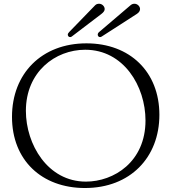

<svg xmlns="http://www.w3.org/2000/svg" viewBox="-20 -967 894 1002"><path d="M423.3 14.2C659.1 14.2 811.8 -144.9 811.8 -367.9C811.8 -592.3 657.7 -740.8 431.1 -740.8C197.4 -740.8 42.6 -583.1 42.6 -357.2C42.6 -131.4 197.4 14.2 423.3 14.2ZM115.1 -388.5C115.1 -591.6 267.8 -707.4 424.7 -707.4C625 -707.4 739.3 -517.8 739.3 -338.1C739.3 -122.2 573.9 -19.2 428.3 -19.2C228.7 -19.2 115.1 -213.8 115.1 -388.5ZM333.8 -786.2C333.8 -779.1 338.8 -773.4 345.9 -773.4C348.7 -773.4 351.6 -774.1 354.4 -776.3L509.2 -894.2C520.6 -903.1 526.3 -910.9 526.3 -919.7C526.3 -933.9 512.8 -947.4 497.2 -947.4C490.1 -947.4 482.6 -945.7 476.6 -939.6L341.6 -800.4C336.6 -795.1 333.8 -790.8 333.8 -786.2ZM490.1 -786.2C490.1 -779.1 495 -773.4 502.1 -773.4C505 -773.4 507.8 -774.5 510.7 -776.3L693.9 -894.2C705.6 -901.6 710.9 -910.9 710.9 -919.7C710.9 -933.9 697.4 -947.4 681.8 -947.4C674.7 -947.4 667.6 -945.3 661.2 -939.6L497.9 -800.4C492.2 -795.8 490.1 -790.8 490.1 -786.2Z"/></svg>

Font: Margiela Serif Light
Style: Regular
Weight: 300
Designer: Andreas Faust, Stefan Endress
Version: Version 1.002;FEAKit 1.0